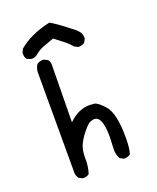

<svg xmlns="http://www.w3.org/2000/svg" viewBox="-147 -870 794 973"><g transform="rotate(-20 250.0 -383.5)"><path d="M135 16H129L109 6Q100 -6 98 -21V-570Q100 -590 111 -607Q125 -617 142 -617H148L168 -607Q178 -596 178 -578L174 -269Q226 -321 287 -321Q294 -321 312.5 -319Q331 -317 365 -279Q404 -235 404 -105Q404 -43 394 -16Q382 -6 364 -6H358L339 -16Q326 -38 326 -66L329 -135Q329 -246 285 -246Q279 -246 265 -241.5Q251 -237 225 -205Q199 -173 187 -145.5Q175 -118 175 -80V-67Q175 -28 164 6Q152 16 135 16ZM341 -617H335L315 -627Q298 -648 274.5 -666Q251 -684 229 -701Q197 -689 172.5 -680.5Q148 -672 127 -654Q111 -641 93 -641Q89 -641 68 -650Q59 -662 59 -679V-686L68 -705Q135 -761 238 -783Q263 -773 358 -697L370 -684Q380 -670 380 -652V-646L370 -627Q358 -617 341 -617Z"/></g></svg>

Font: Xiaolai Mono SC
Style: Regular
Weight: 400
Monospace: yes
Designer: LXGW / Nozomi Seto
Version: Version 3.113;September 30, 2024